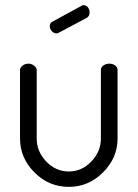

<svg xmlns="http://www.w3.org/2000/svg" viewBox="-20 -721 536 748"><path d="M58 -181V-448Q58 -457 67.5 -465Q77 -473 91 -473Q103 -473 113 -465Q123 -457 123 -448V-181Q123 -131 160 -92Q197 -53 248 -53Q299 -53 336 -92Q373 -131 373 -181V-449Q373 -459 383 -466Q393 -473 406 -473Q419 -473 428.5 -466Q438 -459 438 -449V-181Q438 -106 381.5 -49.5Q325 7 248 7Q170 7 114 -49.5Q58 -106 58 -181ZM174 -619Q174 -632 185 -637L297 -698Q300 -701 305 -701Q316 -701 322.5 -692.5Q329 -684 329 -673Q329 -657 317 -651L210 -594Q206 -591 200 -591Q190 -591 182 -599.5Q174 -608 174 -619Z"/></svg>

Font: Terminal Dosis
Style: Regular
Weight: 400
Designer: Edgar Tolentino, Pablo Impallari, Igino Marini
Foundry: Edgar Tolentino, Pablo Impallari, Igino Marini
Version: Version 1.007